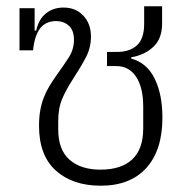

<svg xmlns="http://www.w3.org/2000/svg" viewBox="-20 -578 608 610"><path d="M300 12Q211 12 157.5 -36Q104 -84 104 -178Q104 -206 108 -228Q112 -250 119.5 -269Q127 -288 137 -304.5Q147 -321 159 -338Q182 -370 198.5 -395.5Q215 -421 215 -452Q215 -481 199 -496Q183 -511 158 -511Q126 -511 108 -488.5Q90 -466 85 -418H42V-552H90V-481H95Q103 -517 126 -535.5Q149 -554 182 -554Q221 -554 245 -528Q269 -502 269 -462Q269 -427 253.5 -397Q238 -367 212 -327Q191 -295 178 -265Q165 -235 165 -194V-167Q165 -102 201 -70.5Q237 -39 299 -39Q365 -39 400 -71.5Q435 -104 435 -170V-239Q435 -300 412.5 -334Q390 -368 350 -368H320V-413H352Q392 -413 415 -434Q438 -455 438 -502V-558H495V-503Q495 -455 467 -429Q439 -403 397 -396V-392Q447 -378 471.5 -328Q496 -278 496 -204Q496 -101 445 -44.5Q394 12 300 12Z"/></svg>

Font: IBM Plex Thai Light
Style: Regular
Weight: 300
Designer: Mike Abbink, Paul van der Laan, Pieter van Rosmalen, Ben Mitchell, Mark Frömberg
Foundry: Bold Monday
Version: Version 1.0